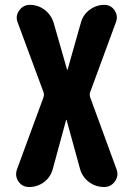

<svg xmlns="http://www.w3.org/2000/svg" viewBox="-20 -750 540 770"><path d="M447.3 -71.3Q457 -44.9 440.9 -22.5Q424.8 0 397.5 0Q363.3 0 336.4 -20.5Q309.6 -41 300.8 -73.2L247.1 -268.6Q247.1 -269.5 246.1 -269.5Q245.1 -269.5 245.1 -268.6L191.4 -71.3Q182.6 -39.1 156.2 -19.5Q129.9 0 96.7 0Q69.3 0 54.2 -22Q39.1 -43.9 47.9 -70.3L154.3 -359.4Q158.2 -372.1 154.3 -380.9L50.8 -660.2Q41 -685.5 57.1 -708Q73.2 -730.5 99.6 -730.5Q132.8 -730.5 159.2 -710.4Q185.5 -690.4 195.3 -658.2L249 -470.7Q249 -469.7 250 -469.7Q251 -469.7 251 -470.7L304.7 -660.2Q313.5 -691.4 339.8 -710.9Q366.2 -730.5 398.4 -730.5Q424.8 -730.5 439.5 -708.5Q454.1 -686.5 445.3 -662.1L341.8 -380.9Q337.9 -372.1 341.8 -359.4Z"/></svg>

Font: Rounded-X Mgen+ 2m bold
Style: Bold
Weight: 700
Designer: [Source Han Sans]
Ryoko NISHIZUKA  (kana & ideographs); Paul D. Hunt (Latin, Greek & Cyrillic); Wenlong ZHANG  (bopomofo
Version: Version 1.059.20150602